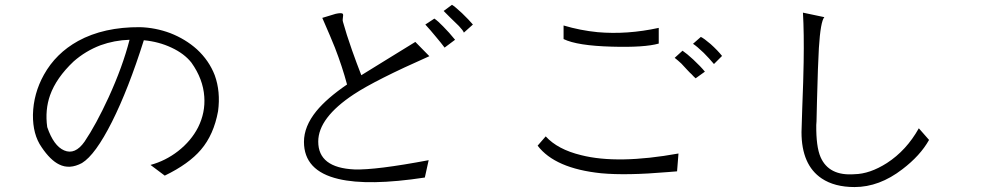

<svg xmlns="http://www.w3.org/2000/svg" viewBox="-20 -797 4040 788"><path d="M316.4 -127.9Q371.1 -161.1 439.5 -296.9Q506.8 -430.7 570.3 -631.8Q631.8 -626 683.6 -601.6Q736.3 -577.1 765.6 -540Q813.5 -472.7 818.4 -400.4Q823.2 -335 793 -274.4Q764.6 -218.8 710.9 -176.8Q659.2 -136.7 597.7 -120.1L656.2 -76.2Q754.9 -124 804.7 -182.6Q857.4 -244.1 875 -340.8Q885.7 -420.9 861.3 -488.3Q837.9 -548.8 788.1 -594.7Q741.2 -636.7 678.7 -661.1Q618.2 -683.6 554.7 -685.5Q406.2 -686.5 300.8 -628.9Q209 -578.1 160.2 -490.2Q117.2 -413.1 115.2 -326.2Q114.3 -245.1 150.4 -193.4Q186.5 -139.6 222.7 -122.1Q265.6 -100.6 316.4 -127.9ZM282.2 -544.9Q331.1 -587.9 392.6 -611.3Q449.2 -631.8 511.7 -633.8Q483.4 -523.4 425.8 -397.5Q374 -285.2 327.1 -215.8Q288.1 -160.2 243.2 -179.7Q200.2 -198.2 173.8 -275.4Q164.1 -345.7 185.5 -406.2Q210.9 -477.5 282.2 -544.9Z M1684.6 -625 1742.2 -566.4Q1521.5 -468.8 1432.6 -410.2Q1286.1 -313.5 1286.1 -215.8Q1286.1 -108.4 1434.6 -101.6Q1521.5 -98.6 1739.3 -139.6L1723.6 -68.4Q1492.2 -33.2 1369.1 -62.5Q1227.5 -95.7 1227.5 -214.8Q1227.5 -278.3 1278.3 -340.8Q1321.3 -393.6 1404.3 -450.2Q1384.8 -523.4 1354.5 -601.6Q1336.9 -645.5 1308.6 -710L1302.7 -723.6L1357.4 -740.2Q1379.9 -745.1 1385.7 -741.2Q1389.6 -739.3 1387.7 -728.5Q1386.7 -722.7 1386.7 -718.8Q1385.7 -712.9 1387.7 -707Q1401.4 -657.2 1424.8 -590.8Q1443.4 -538.1 1462.9 -488.3L1562.5 -549.8Q1605.5 -576.2 1626 -588.9Q1660.2 -609.4 1684.6 -625ZM1835 -777.3 1800.8 -752 1827.1 -725.6Q1852.5 -701.2 1863.3 -690.4Q1880.9 -671.9 1883.8 -663.1L1920.9 -696.3Q1904.3 -715.8 1876 -743.2Q1846.7 -770.5 1835 -777.3ZM1762.7 -720.7 1725.6 -696.3Q1747.1 -672.9 1769.5 -645.5Q1791 -620.1 1804.7 -601.6L1847.7 -633.8Q1823.2 -664.1 1798.8 -688.5Q1777.3 -710.9 1762.7 -720.7Z M2293 -692.4V-636.7Q2348.6 -609.4 2491.2 -605.5Q2625 -601.6 2683.6 -618.2V-682.6Q2553.7 -654.3 2432.6 -665Q2362.3 -671.9 2293 -692.4ZM2219.7 -237.3 2186.5 -199.2Q2257.8 -105.5 2447.3 -85.9Q2550.8 -76.2 2721.7 -90.8L2758.8 -93.8L2764.6 -167Q2515.6 -122.1 2365.2 -160.2Q2268.6 -183.6 2219.7 -237.3ZM2856.4 -645.5 2824.2 -617.2Q2839.8 -607.4 2868.2 -580.1Q2890.6 -557.6 2910.2 -534.2L2943.4 -567.4Q2925.8 -589.8 2896.5 -616.2Q2869.1 -639.6 2856.4 -645.5ZM2781.2 -588.9 2749 -559.6Q2761.7 -549.8 2776.4 -536.1Q2785.2 -527.3 2800.8 -509.8Q2812.5 -497.1 2818.4 -492.2Q2827.1 -482.4 2835 -475.6L2873 -502.9Q2855.5 -524.4 2825.2 -552.7Q2798.8 -577.1 2781.2 -588.9Z M3363.3 -726.6 3275.4 -745.1Q3280.3 -661.1 3278.3 -541Q3277.3 -471.7 3272.5 -351.6L3269.5 -254.9Q3269.5 -120.1 3352.5 -64.5Q3405.3 -29.3 3487.3 -29.3Q3588.9 -29.3 3683.6 -102.5Q3756.8 -158.2 3793 -222.7L3751 -270.5Q3700.2 -179.7 3620.1 -127.9Q3549.8 -83 3486.3 -82Q3381.8 -74.2 3347.7 -152.3Q3329.1 -195.3 3330.1 -284.2L3331.1 -298.8L3333 -380.9Q3336.9 -535.2 3340.8 -599.6Q3347.7 -710 3363.3 -726.6Z"/></svg>

Font: DotumChe
Style: Regular
Weight: 400
Monospace: yes
Version: Version 2.21